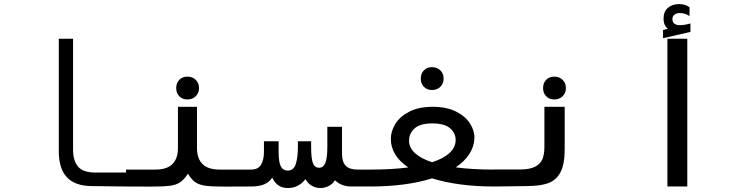

<svg xmlns="http://www.w3.org/2000/svg" viewBox="-20 -915 3640 942"><path d="M268.5 -172V-725H338.5V-180Q338.5 -126.5 363 -97.5Q387.5 -68.5 448 -68.5H601.5V0L430.5 -2Q348.5 -2.5 308.5 -45Q268.5 -87.5 268.5 -172Z M853 -188V-391H946.5V-188Q946.5 -137.5 973.5 -110.2Q1000.5 -83 1057.5 -83H1201.5V0L1083 0.5Q1020 0.5 989.2 -3.5Q958.5 -7.5 939.2 -20.5Q920 -33.5 902 -62.5Q883 -33.5 863.5 -20.5Q844 -7.5 812.8 -3.5Q781.5 0.5 718 0.5L598.5 0V-83H742.5Q799.5 -83 826.2 -110.2Q853 -137.5 853 -188ZM844.5 -483Q844.5 -508 859.8 -523.5Q875 -539 899.5 -539Q924.5 -539 940.5 -523.2Q956.5 -507.5 956.5 -483Q956.5 -458.5 940.5 -442.8Q924.5 -427 899.5 -427Q875 -427 859.8 -442.5Q844.5 -458 844.5 -483Z M1315.5 -43.5Q1300 -19.5 1274 -9.8Q1248 0 1213.5 0H1200V-83H1212Q1246.5 -83 1260.8 -107Q1275 -131 1275 -170V-222H1347V-171Q1347 -118.5 1358 -98.2Q1369 -78 1392.5 -78Q1420.5 -78 1431 -110Q1441.5 -142 1441.5 -193.5V-222H1506.5V-193.5Q1506.5 -139 1515 -115.5Q1523.5 -92 1545.5 -92Q1566.5 -92 1576.2 -115.8Q1586 -139.5 1586 -195.5V-293H1658V-159.5Q1658 -120 1676.5 -101.5Q1695 -83 1734.5 -83H1802V0H1703Q1655.5 0 1623.5 -30.5Q1611 -11 1591.5 -1.8Q1572 7.5 1550.5 7.5Q1529 7.5 1509.5 -4Q1490 -15.5 1478.5 -36Q1463 -15.5 1441.2 -4Q1419.5 7.5 1393 7.5Q1364.5 7.5 1346 -5.5Q1327.5 -18.5 1315.5 -43.5Z M1983 -93.5Q1897.5 -152 1897.5 -233.5Q1897.5 -270.5 1919.5 -306.8Q1941.5 -343 1987.8 -367Q2034 -391 2103 -391Q2172 -391 2218.8 -367Q2265.5 -343 2287.2 -307.2Q2309 -271.5 2307.5 -236Q2305.5 -194 2282 -158.2Q2258.5 -122.5 2216 -94Q2295 -83 2401.5 -83V0Q2316 0 2239.2 -10.2Q2162.5 -20.5 2099.5 -40Q2037 -20 1960.2 -10Q1883.5 0 1798.5 0V-83Q1903 -83 1983 -93.5ZM2100 -119Q2156.5 -137.5 2186 -165Q2215.5 -192.5 2215.5 -228.5Q2215.5 -263 2187.8 -286.2Q2160 -309.5 2101.5 -309.5Q2041.5 -309.5 2014.2 -285.2Q1987 -261 1987 -224.5Q1987 -190.5 2016 -163.8Q2045 -137 2100 -119ZM2044.5 -529.5Q2044.5 -554.5 2059.8 -570Q2075 -585.5 2099.5 -585.5Q2124.5 -585.5 2140.5 -569.8Q2156.5 -554 2156.5 -529.5Q2156.5 -505 2140.5 -489.2Q2124.5 -473.5 2099.5 -473.5Q2075 -473.5 2059.8 -489Q2044.5 -504.5 2044.5 -529.5Z M2401.5 -83.5H2531.5Q2580 -83.5 2606.2 -97.5Q2632.5 -111.5 2641.8 -135.5Q2651 -159.5 2651 -196V-391H2750.5V-183.5Q2750.5 -108.5 2729.5 -69.2Q2708.5 -30 2668.5 -16Q2628.5 -2 2562.5 -2L2493.5 -1L2401.5 0ZM2644.5 -483Q2644.5 -508 2659.8 -523.5Q2675 -539 2699.5 -539Q2724.5 -539 2740.5 -523.2Q2756.5 -507.5 2756.5 -483Q2756.5 -458.5 2740.5 -442.8Q2724.5 -427 2699.5 -427Q2675 -427 2659.8 -442.5Q2644.5 -458 2644.5 -483Z M3352 -725V0H3254.5V-725ZM3233 -767.5 3256.5 -774Q3235.5 -790.5 3235.5 -824Q3235.5 -858 3256.8 -876.5Q3278 -895 3312 -895Q3341.5 -895 3363 -879.5V-836Q3354.5 -842.5 3341.8 -846.8Q3329 -851 3315 -851Q3298.5 -851 3288.8 -842.8Q3279 -834.5 3279 -821Q3279 -791.5 3317 -791.5Q3338 -791.5 3367.5 -800V-758.5L3233 -727.5Z"/></svg>

Font: JuliaMono Medium
Style: Regular
Weight: 500
Monospace: yes
Designer: cormullion
Foundry: corm
Version: Version 0.054; ttfautohint (v1.8.4)